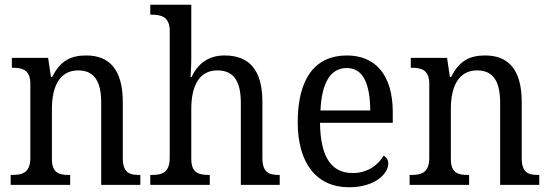

<svg xmlns="http://www.w3.org/2000/svg" viewBox="-20 -780 2320 810"><path d="M25 0H276V-42H271C231 -42 199 -49 199 -109V-320C199 -406 226 -483 310 -483C381 -483 407 -432 407 -346V0H572V-42H567C526 -42 498 -51 498 -114V-350C498 -487 441 -546 344 -546C282 -546 236 -527 200 -455H195L183 -536H30V-494H35C75 -494 108 -485 108 -426V-114C108 -51 74 -42 33 -42H25Z M614 0H865V-42H862C821 -42 787 -49 787 -109V-320C787 -419 821 -483 897 -483C969 -483 996 -433 996 -346V0H1160V-42H1157C1116 -42 1087 -51 1087 -114V-350C1087 -487 1030 -546 927 -546C858 -546 814 -510 788 -455H784C784 -458 787 -502 787 -537V-760H614V-718H621C660 -718 696 -709 696 -650V-114C696 -51 662 -42 621 -42H614Z M1452 10C1565 10 1618 -49 1618 -90C1618 -107 1608 -119 1598 -123C1576 -85 1532 -50 1468 -50C1379 -50 1332 -115 1330 -262H1637V-306C1637 -464 1564 -546 1443 -546C1311 -546 1236 -451 1236 -264C1236 -91 1316 10 1452 10ZM1542 -314H1332C1337 -430 1374 -493 1443 -493C1515 -493 1541 -421 1542 -314Z M1708 0H1959V-42H1954C1914 -42 1882 -49 1882 -109V-320C1882 -406 1909 -483 1993 -483C2064 -483 2090 -432 2090 -346V0H2255V-42H2250C2209 -42 2181 -51 2181 -114V-350C2181 -487 2124 -546 2027 -546C1965 -546 1919 -527 1883 -455H1878L1866 -536H1713V-494H1718C1758 -494 1791 -485 1791 -426V-114C1791 -51 1757 -42 1716 -42H1708Z"/></svg>

Font: Noto Serif Lao SemiCondensed
Style: Regular
Weight: 400
Width: 4
Designer: Monotype Design Team
Foundry: Monotype Imaging Inc.
Version: Version 2.003